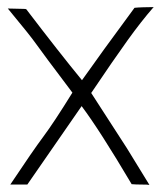

<svg xmlns="http://www.w3.org/2000/svg" viewBox="-20 -521 453 541"><path d="M413 -501H412Q399 -501 383.5 -500.5Q368 -500 359 -499Q263 -369 211 -295Q147 -373 54 -495Q53 -496 45 -496L2 -497Q65 -421 81.5 -397.5Q98 -374 184 -260Q132 -176 102.5 -136.5Q73 -97 9 -1Q48 -1 57 -1L210 -222Q261 -154 351 -2H352Q362 -1 379 -1Q396 -1 401 0Q351 -82 337.5 -103.5Q324 -125 237 -259Q301 -354 339.5 -407.5Q378 -461 412 -500Q413 -500 413 -501Z"/></svg>

Font: Londrina Solid Thin
Style: Regular
Weight: 250
Designer: Marcelo Magalhaes
Foundry: Marcelo Magalhães
Version: Version 1.002